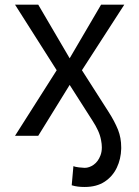

<svg xmlns="http://www.w3.org/2000/svg" viewBox="-20 -565 580 799"><path d="M332.4 213.1Q317.5 213.1 304.9 211.6Q292.3 210.2 278.4 206L285.5 126.4Q291.9 129.6 308.9 131.6Q326 133.5 332.4 133.5Q351.6 133.5 370 120.4Q388.5 107.2 398.1 81.7Q403.8 67.1 403.8 48.3Q403.8 34.4 400.6 18.5Q397 -1.8 387.8 -21.8Q378.6 -41.9 365.1 -62.5L269.9 -211.6L139.2 0H42.6L215.9 -272.7L42.6 -545.5H139.2L269.9 -322.4L400.6 -545.5H497.2L321 -272.7L431.8 -99.4Q456.7 -60.7 471.2 -24.9Q484.4 8.9 484.4 47.9V54Q483.3 96.6 466.1 132.8Q448.9 169 415.5 191.1Q382.1 213.1 332.4 213.1Z"/></svg>

Font: Linik Sans
Style: Regular
Weight: 400
Designer: Rasmus Andersson (font), Marc Monis (original base), Kil Hyung-jin (Pretendard portions), Cristiano Sobral (main changes
Foundry: rsms
Version: Version 3.018;May 31, 2022;FontCreator 14.0.0.2814 64-bit; t